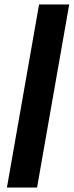

<svg xmlns="http://www.w3.org/2000/svg" viewBox="-20 -740 330 860"><path d="M11 100 155 -720H290L146 100Z"/></svg>

Font: DM Sans 9pt
Style: Bold Italic
Weight: 700
Italic angle: -10°
Version: Version 4.004;gftools[0.9.30]